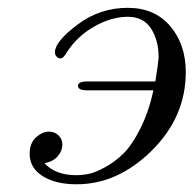

<svg xmlns="http://www.w3.org/2000/svg" viewBox="-20 -462 497 493"><path d="M56.2 -66.9Q56.2 -94.7 72.5 -109.4Q88.9 -124 106 -124Q120.1 -124 130.1 -114.5Q140.1 -105 140.1 -90.8Q140.1 -74.7 128.2 -60.8Q116.2 -46.9 94.2 -43Q122.1 -12.2 175.8 -12.2Q190.9 -12.2 208 -15.6Q225.1 -19 250.5 -33Q275.9 -46.9 297.9 -68.8Q319.8 -90.8 340.8 -132.8Q361.8 -174.8 374 -230H205.1Q180.2 -230 180.2 -241.2Q180.2 -253.4 206.1 -252.9H378.9Q386.7 -300.8 387.2 -315.9Q387.2 -358.9 367.7 -388.9Q348.1 -418.9 308.1 -418.9Q266.1 -418.9 222.2 -394Q178.2 -369.1 151.9 -328.1Q143.1 -312 134.8 -312Q129.9 -312 125.5 -316.4Q121.1 -320.8 121.1 -328.1Q121.1 -355 178.5 -398.4Q235.8 -441.9 308.1 -441.9Q377 -441.9 417 -395Q457 -348.1 457 -276.9Q457 -161.6 369.6 -75.2Q282.2 11.2 176.8 11.2Q122.6 11.2 89.4 -9.8Q56.2 -30.8 56.2 -66.9Z"/></svg>

Font: CMU Classical Serif
Style: Italic
Weight: 500
Italic angle: -14.04°
Version: Version 0.7.0